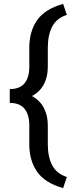

<svg xmlns="http://www.w3.org/2000/svg" viewBox="-20 -800 382 998"><path d="M327.6 120.1 308.1 177.7Q212.9 150.9 172.6 92.3Q132.3 33.7 132.3 -49.3V-149.4Q132.3 -204.1 107.4 -234.6Q82.5 -265.1 30.8 -265.1V-336.9Q82.5 -336.9 107.4 -366.9Q132.3 -397 132.3 -452.1V-552.7Q132.3 -636.2 172.6 -694.6Q212.9 -752.9 308.1 -779.8L327.6 -722.7Q273.9 -705.6 251.2 -661.4Q228.5 -617.2 228.5 -552.7V-452.1Q228.5 -400.9 208 -361.8Q187.5 -322.8 146 -300.8Q187.5 -278.3 208 -239Q228.5 -199.7 228.5 -149.4V-49.3Q228.5 15.1 251.2 58.8Q273.9 102.5 327.6 120.1Z"/></svg>

Font: Suwannaphum
Style: Regular
Weight: 400
Designer: Danh Hong
Version: Version 8.002; ttfautohint (v1.8.3)